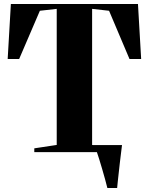

<svg xmlns="http://www.w3.org/2000/svg" viewBox="-20 -763 746 963"><path d="M436 -35.5H540.5V-7.5H436ZM518.5 180Q514 161.5 507 136Q500 110.5 492.2 84Q484.5 57.5 477.2 34.2Q470 11 465 -3L448 -35.5H592Q589.5 -16 586.8 6.5Q584 29 581.2 52.8Q578.5 76.5 576 99.5Q573.5 122.5 571.2 143Q569 163.5 567.5 180ZM264.5 -36V-718.5L180 -709L76 -467H18.5L34.5 -743H672L688 -467H629.5L527 -709L442 -718.5V-36L554.5 -19V0H152V-19Z"/></svg>

Font: Merriweather 144pt ExtraBold
Style: Regular
Weight: 800
Version: Version 2.100